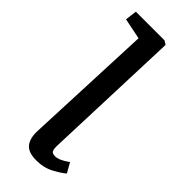

<svg xmlns="http://www.w3.org/2000/svg" viewBox="-254 -804 854 854"><g transform="rotate(45 173.5 -376.5)"><path d="M125 -692 26 -712 33 -767H213L231 -756L207 -101Q206 -79 210.5 -68.5Q215 -58 234 -58Q259 -58 299 -87L325 -41Q308 -26 271.5 -6Q235 14 187 14Q136 14 116.5 -11.5Q97 -37 99 -82Z"/></g></svg>

Font: Literata 7pt Medium
Style: Italic
Weight: 500
Italic angle: -2°
Designer: Latin by Veronika Burian and Jose Scaglione. Greek by Irene Vlachou. Cyrillic by Vera Evstafieva
Foundry: TypeTogether
Version: Version 3.002